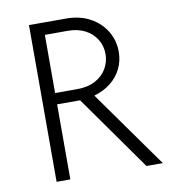

<svg xmlns="http://www.w3.org/2000/svg" viewBox="-73 -689 675 754"><g transform="rotate(-10 264.0 -312.5)"><path d="M92.4 0V-625H240.3Q295.1 -625 335.8 -602.8Q376.4 -580.6 399 -543.1Q421.5 -505.6 421.5 -461.1Q421.5 -424.3 406.2 -393.4Q391 -362.5 363.2 -340.6Q335.4 -318.8 297.2 -307.6L516 0H450.7L238.9 -299.3H147.2V0ZM147.2 -344.4H234.7Q278.5 -344.4 308.3 -360.8Q338.2 -377.1 353.5 -403.8Q368.8 -430.6 368.8 -461.1Q368.8 -493.8 352.4 -520.1Q336.1 -546.5 306.9 -561.5Q277.8 -576.4 238.9 -576.4H147.2Z"/></g></svg>

Font: Afacad Flux Light
Style: Regular
Weight: 300
Designer: Kristian Moeller
Foundry: Dicotype
Version: Version 1.100